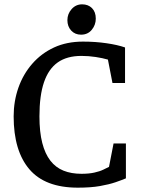

<svg xmlns="http://www.w3.org/2000/svg" viewBox="-20 -853 651 886"><path d="M339 13Q188 13 115.5 -72Q43 -157 43 -316Q43 -386 65 -448.5Q87 -511 129 -559Q171 -607 229.5 -634Q288 -661 363 -661Q420 -661 471.5 -653.5Q523 -646 557 -634V-470H499L478 -578Q454 -585 421.5 -590Q389 -595 356 -595Q289 -595 246.5 -565Q204 -535 183 -473.5Q162 -412 162 -316Q162 -244 175 -193.5Q188 -143 212.5 -111.5Q237 -80 273 -65.5Q309 -51 356 -51Q390 -51 415 -56.5Q440 -62 456.5 -70Q473 -78 483 -83L504 -191H561V-30Q542 -22 513 -12Q484 -2 441.5 5.5Q399 13 339 13ZM354 -693Q326 -693 308.5 -712Q291 -731 291 -760Q291 -789 310.5 -811Q330 -833 359 -833Q387 -833 404.5 -815.5Q422 -798 422 -767Q422 -738 403.5 -715.5Q385 -693 354 -693Z"/></svg>

Font: Faustina Medium
Style: Regular
Weight: 500
Designer: Alfonso Garcia
Foundry: http://www.omnibus-type.com
Version: Version 1.200